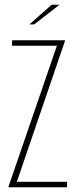

<svg xmlns="http://www.w3.org/2000/svg" viewBox="-20 -790 326 810"><path d="M15 0 220 -597H31V-620H255L51 -23H263V0ZM104 -687 198 -770H231L124 -687Z"/></svg>

Font: Smooch Sans ExtraLight
Style: Regular
Weight: 200
Designer: Robert E. Leuschke
Foundry: Robert E. Leuschke
Version: Version 1.010; ttfautohint (v1.8.3)